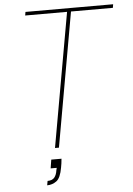

<svg xmlns="http://www.w3.org/2000/svg" viewBox="-59 -744 672 973"><g transform="rotate(-5 277.0 -257.5)"><path d="M197 0 318 -682H105L108 -700H554L551 -682H338L217 0ZM141 185 145 163Q169 163 180 149.5Q191 136 194 113L197 101H166L173 57H225Q224 69 222.5 80Q221 91 219 101Q210 154 188.5 169.5Q167 185 141 185Z"/></g></svg>

Font: DM Sans 18pt Thin
Style: Italic
Weight: 250
Italic angle: -10°
Designer: Colophon Foundry, Jonny Pinhorn
Foundry: Colophon Foundry
Version: Version 4.004;gftools[0.9.30]